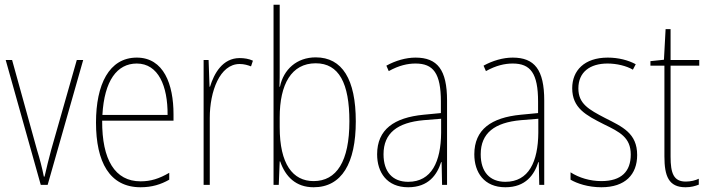

<svg xmlns="http://www.w3.org/2000/svg" viewBox="-20 -780 2988 810"><path d="M152 0H181L331 -527H304L196 -148C185 -108 177 -74 168 -35H165C157 -75 148 -109 136 -148L31 -527H4Z M557 -537C440 -537 385 -423 385 -263C385 -97 442 10 573 10C621 10 659 -2 694 -22V-51C651 -26 616 -15 573 -15C465 -15 410 -106 411 -271H712V-298C712 -424 671 -537 557 -537ZM557 -512C648 -512 688 -417 687 -295H412C420 -440 474 -512 557 -512Z M991 -535C919 -535 883 -470 866 -414H864L860 -527H839V0H865V-283C865 -394 907 -510 991 -510C1010 -510 1026 -505 1039 -500L1047 -524C1030 -532 1010 -535 991 -535Z M1160 -494V-760H1134V0H1156L1160 -99H1162C1184 -35 1228 10 1303 10C1422 10 1481 -92 1481 -268C1481 -445 1424 -538 1312 -538C1232 -538 1176 -487 1161 -414H1159C1160 -436 1160 -469 1160 -494ZM1312 -513C1410 -513 1454 -429 1454 -268C1454 -99 1400 -16 1303 -16C1215 -16 1160 -88 1160 -243V-285C1160 -424 1209 -513 1312 -513Z M1733 -537C1692 -537 1648 -524 1610 -503L1620 -480C1663 -504 1700 -512 1733 -512C1808 -512 1840 -471 1840 -351V-303L1767 -296C1643 -284 1571 -234 1571 -129C1571 -53 1612 10 1702 10C1788 10 1824 -43 1841 -96H1843L1845 0H1866V-356C1866 -486 1825 -537 1733 -537ZM1767 -273 1841 -279V-220C1840 -98 1801 -13 1702 -13C1636 -13 1598 -55 1598 -129C1598 -219 1657 -263 1767 -273Z M2143 -537C2102 -537 2058 -524 2020 -503L2030 -480C2073 -504 2110 -512 2143 -512C2218 -512 2250 -471 2250 -351V-303L2177 -296C2053 -284 1981 -234 1981 -129C1981 -53 2022 10 2112 10C2198 10 2234 -43 2251 -96H2253L2255 0H2276V-356C2276 -486 2235 -537 2143 -537ZM2177 -273 2251 -279V-220C2250 -98 2211 -13 2112 -13C2046 -13 2008 -55 2008 -129C2008 -219 2067 -263 2177 -273Z M2668 -126C2668 -218 2606 -245 2533 -282C2464 -318 2420 -342 2420 -407C2420 -476 2469 -512 2543 -512C2582 -512 2623 -502 2650 -486L2662 -509C2631 -526 2589 -537 2544 -537C2445 -537 2394 -482 2394 -408C2394 -324 2452 -294 2527 -256C2595 -223 2641 -200 2641 -128C2641 -57 2602 -16 2517 -16C2469 -16 2423 -30 2387 -53V-22C2414 -6 2461 10 2517 10C2618 10 2668 -44 2668 -126Z M2873 -14C2822 -14 2809 -49 2809 -119V-503H2930V-527H2809V-657H2788L2781 -528L2724 -522V-503H2783V-120C2783 -37 2801 10 2872 10C2896 10 2912 5 2928 -1V-26C2914 -19 2894 -14 2873 -14Z"/></svg>

Font: Noto Sans Hebrew Condensed Thin
Style: Regular
Weight: 100
Width: 3
Designer: Monotype Design Team
Foundry: Monotype Imaging Inc.
Version: Version 2.004